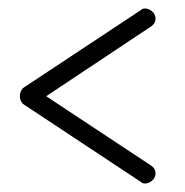

<svg xmlns="http://www.w3.org/2000/svg" viewBox="-20 -504 436 453"><path d="M27 -277Q27 -293 40 -300L312 -480Q316 -484 322 -484Q331 -484 339 -477Q347 -470 347 -460Q347 -449 337 -442L89 -277L337 -113Q347 -106 347 -95Q347 -85 339 -78Q331 -71 322 -71Q316 -71 312 -75L40 -255Q27 -262 27 -277Z"/></svg>

Font: Dosis
Style: Light
Weight: 300
Designer: Edgar Tolentino, Pablo Impallari, Igino Marini
Foundry: Edgar Tolentino, Pablo Impallari, Igino Marini
Version: Version 1.007